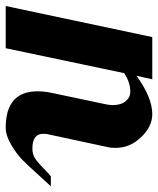

<svg xmlns="http://www.w3.org/2000/svg" viewBox="2 -578 540 655"><g transform="rotate(90 271.5 -250.0)"><path d="M446 -351 405 -160Q400 -142 400 -128Q400 -91 450 -91Q468 -91 481 -98.5Q494 -106 514 -125.5Q534 -145 545 -154H579Q571 -146 540.5 -112Q510 -78 490 -58Q470 -38 438 -19Q406 0 379 0Q255 0 255 -109Q255 -132 261 -160L299 -340Q302 -353 302 -366Q302 -393 289 -409Q276 -425 256 -425Q224 -425 193 -404L108 0H-36L70 -500H214L202 -446Q276 -500 333 -500Q375 -500 411.5 -462Q448 -424 448 -375Q448 -359 446 -351Z"/></g></svg>

Font: Lobster 1.3
Style: Regular
Weight: 400
Designer: Pablo Impallari
Foundry: Pablo Impallari. www.impallari.com
Version: Version 1.003 2010